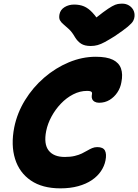

<svg xmlns="http://www.w3.org/2000/svg" viewBox="-20 -1022 757 1052"><path d="M311 10Q212 10 149 -33Q86 -76 62.5 -151.5Q39 -227 58 -324Q74 -403 117 -473Q160 -543 222 -596.5Q284 -650 357 -680.5Q430 -711 505 -711Q565 -711 598.5 -694.5Q632 -678 643 -646.5Q654 -615 645 -571Q640 -541 623 -515.5Q606 -490 580.5 -474.5Q555 -459 523 -459Q509 -459 499 -464.5Q489 -470 485 -479.5Q481 -489 483 -500Q485 -509 484 -514Q483 -519 476.5 -521.5Q470 -524 457 -524Q418 -524 381 -505Q344 -486 313.5 -454Q283 -422 262 -383Q241 -344 233 -304Q219 -233 246.5 -197.5Q274 -162 335 -162Q366 -162 389 -167.5Q412 -173 428.5 -181Q445 -189 458.5 -197Q472 -205 485 -210.5Q498 -216 513 -216Q545 -216 555 -197Q565 -178 558 -143Q552 -112 533 -84Q514 -56 483 -35Q452 -14 408.5 -2Q365 10 311 10ZM650 -1002Q670 -1002 686 -992.5Q702 -983 710.5 -967Q719 -951 717 -931Q716 -919 709.5 -907Q703 -895 680.5 -876Q658 -857 609 -824Q577 -804 555 -792Q533 -780 515 -775Q497 -770 477 -770Q444 -770 424.5 -782.5Q405 -795 391 -818Q375 -846 358.5 -861.5Q342 -877 328.5 -888Q315 -899 308.5 -911Q302 -923 306 -944Q311 -969 334 -983Q357 -997 386 -997Q417 -997 440.5 -987Q464 -977 486.5 -953Q509 -929 535 -887L463 -889Q513 -931 544 -954Q575 -977 594 -987.5Q613 -998 625.5 -1000Q638 -1002 650 -1002Z"/></svg>

Font: Shantell Sans ExtraBold
Style: Italic
Weight: 800
Italic angle: -11°
Designer: Stephen Nixon, Anya Danilova, Shantell Martin
Foundry: Arrow Type
Version: Version 1.011;[c5ecc13dd]